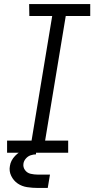

<svg xmlns="http://www.w3.org/2000/svg" viewBox="-20 -755 472 949"><path d="M15 0H317V-60H203L305 -676H426V-735H124L125 -676H238L136 -60H15ZM167 174H216L227 108H167Q149 108 131.5 104Q114 100 103.5 85.5Q93 71 96 53Q98 40 108 28.5Q118 17 131.5 12.5Q145 8 158 8V-25Q131 -25 103.5 -16Q76 -7 54.5 15.5Q33 38 29 65Q24 91 35.5 114.5Q47 138 67.5 152Q88 166 114 170Q140 174 167 174Z"/></svg>

Font: Iosevka Sparkle Light Oblique
Style: Regular
Weight: 300
Italic angle: -9°
Designer: Belleve Invis
Foundry: Belleve Invis
Version: Version 4.5.0; ttfautohint (v1.8.3)